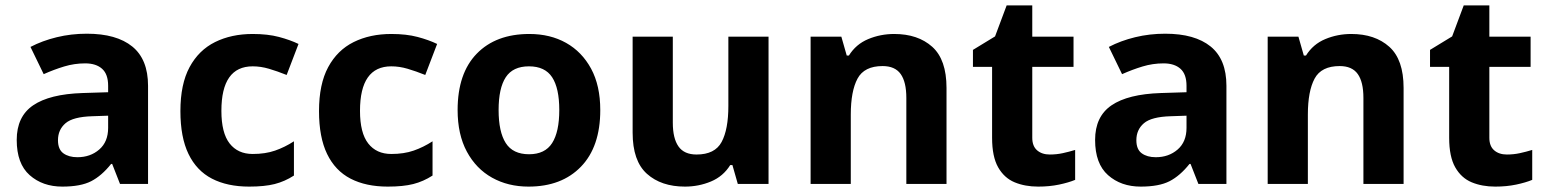

<svg xmlns="http://www.w3.org/2000/svg" viewBox="-20 -682 5734 712"><path d="M302 -557Q412 -557 470.5 -509.5Q529 -462 529 -364V0H425L396 -74H392Q357 -30 318 -10Q279 10 211 10Q138 10 90 -32.5Q42 -75 42 -163Q42 -250 103 -291.5Q164 -333 286 -337L381 -340V-364Q381 -407 358.5 -427Q336 -447 296 -447Q256 -447 218 -435.5Q180 -424 142 -407L93 -508Q137 -531 190.5 -544Q244 -557 302 -557ZM323 -251Q251 -249 223 -225Q195 -201 195 -162Q195 -128 215 -113.5Q235 -99 267 -99Q315 -99 348 -127.5Q381 -156 381 -208V-253Z M904 10Q823 10 766 -19.5Q709 -49 679 -111Q649 -173 649 -270Q649 -370 683 -433Q717 -496 777.5 -526Q838 -556 917 -556Q973 -556 1014.5 -545Q1056 -534 1087 -519L1043 -404Q1008 -418 977.5 -427Q947 -436 917 -436Q801 -436 801 -271Q801 -189 831.5 -150Q862 -111 917 -111Q964 -111 1000 -123.5Q1036 -136 1070 -158V-31Q1036 -9 998.5 0.5Q961 10 904 10Z M1418 10Q1337 10 1280 -19.5Q1223 -49 1193 -111Q1163 -173 1163 -270Q1163 -370 1197 -433Q1231 -496 1291.5 -526Q1352 -556 1431 -556Q1487 -556 1528.5 -545Q1570 -534 1601 -519L1557 -404Q1522 -418 1491.5 -427Q1461 -436 1431 -436Q1315 -436 1315 -271Q1315 -189 1345.5 -150Q1376 -111 1431 -111Q1478 -111 1514 -123.5Q1550 -136 1584 -158V-31Q1550 -9 1512.5 0.5Q1475 10 1418 10Z M2206 -273.7Q2206 -138 2134.5 -64Q2063 10 1940 10Q1864.1 10 1804.8 -23.1Q1745.4 -56.2 1711.2 -119.8Q1677 -183.4 1677 -274Q1677 -410 1748 -483Q1819 -556 1943 -556Q2020.4 -556 2079.2 -523Q2138 -490 2172 -427.3Q2206 -364.5 2206 -273.7ZM1829 -274Q1829 -193 1855.5 -151.5Q1882 -110 1941.9 -110Q2001 -110 2027.5 -151.5Q2054 -193 2054 -274Q2054 -355 2027.5 -395.5Q2001 -436 1941.5 -436Q1882 -436 1855.5 -395.5Q1829 -355 1829 -274Z M2830 -546V0H2716L2696 -70H2688Q2662 -28 2616.5 -9Q2571 10 2520 10Q2432 10 2379 -37.5Q2326 -85 2326 -190V-546H2475V-227Q2475 -169 2496 -139Q2517 -109 2563 -109Q2631 -109 2656 -155.5Q2681 -202 2681 -289V-546Z M3296 -556Q3384 -556 3437 -508.5Q3490 -461 3490 -356V0H3341V-319Q3341 -378 3320 -407.5Q3299 -437 3253 -437Q3185 -437 3160 -390.5Q3135 -344 3135 -257V0H2986V-546H3100L3120 -476H3128Q3154 -518 3199.5 -537Q3245 -556 3296 -556Z M3873 -109Q3898 -109 3921 -114Q3944 -119 3967 -126V-15Q3943 -5 3907.5 2.5Q3872 10 3830 10Q3781 10 3742.5 -6Q3704 -22 3681.5 -61.5Q3659 -101 3659 -171V-434H3588V-497L3670 -547L3713 -662H3808V-546H3961V-434H3808V-171Q3808 -140 3826 -124.5Q3844 -109 3873 -109Z M4301 -557Q4411 -557 4469.5 -509.5Q4528 -462 4528 -364V0H4424L4395 -74H4391Q4356 -30 4317 -10Q4278 10 4210 10Q4137 10 4089 -32.5Q4041 -75 4041 -163Q4041 -250 4102 -291.5Q4163 -333 4285 -337L4380 -340V-364Q4380 -407 4357.5 -427Q4335 -447 4295 -447Q4255 -447 4217 -435.5Q4179 -424 4141 -407L4092 -508Q4136 -531 4189.5 -544Q4243 -557 4301 -557ZM4322 -251Q4250 -249 4222 -225Q4194 -201 4194 -162Q4194 -128 4214 -113.5Q4234 -99 4266 -99Q4314 -99 4347 -127.5Q4380 -156 4380 -208V-253Z M4991 -556Q5079 -556 5132 -508.5Q5185 -461 5185 -356V0H5036V-319Q5036 -378 5015 -407.5Q4994 -437 4948 -437Q4880 -437 4855 -390.5Q4830 -344 4830 -257V0H4681V-546H4795L4815 -476H4823Q4849 -518 4894.5 -537Q4940 -556 4991 -556Z M5568 -109Q5593 -109 5616 -114Q5639 -119 5662 -126V-15Q5638 -5 5602.5 2.5Q5567 10 5525 10Q5476 10 5437.5 -6Q5399 -22 5376.5 -61.5Q5354 -101 5354 -171V-434H5283V-497L5365 -547L5408 -662H5503V-546H5656V-434H5503V-171Q5503 -140 5521 -124.5Q5539 -109 5568 -109Z"/></svg>

Font: Noto Naskh Arabic
Style: Regular
Weight: 400
Designer: Monotype Design Team, David Williams, Mohamad Dakak and Nizar Qandah
Foundry: Monotype Imaging Inc.
Version: Version 2.013